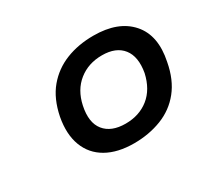

<svg xmlns="http://www.w3.org/2000/svg" viewBox="-81 -828 597 559"><g transform="rotate(-30 217.5 -548.5)"><path d="M229 -383Q174 -383 137 -404Q100 -425 85 -464.5Q70 -504 80 -558Q91 -613 119.5 -647Q148 -681 189.5 -697.5Q231 -714 282 -714Q365 -714 406 -667.5Q447 -621 430 -540Q420 -486 392 -451Q364 -416 321.5 -399.5Q279 -383 229 -383ZM236 -445Q282 -445 314 -470.5Q346 -496 357 -545Q366 -596 344 -624Q322 -652 275 -652Q229 -652 196.5 -626Q164 -600 154 -553Q143 -501 165.5 -473Q188 -445 236 -445Z"/></g></svg>

Font: Nunito Sans 7pt SemiExpanded SemiBold
Style: Italic
Weight: 600
Width: 6
Italic angle: -9°
Designer: Vernon Adams
Foundry: Vernon Adams
Version: Version 3.101;gftools[0.9.27]